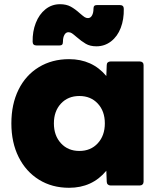

<svg xmlns="http://www.w3.org/2000/svg" viewBox="-20 -839 766 912"><path d="M34 -253Q34 -344 68 -413Q102 -482 164.5 -520Q227 -558 308 -558Q418 -558 485 -478L487 -530Q487 -538 492 -542.5Q497 -547 505 -547H644Q652 -547 657 -542.5Q662 -538 662 -530V24Q662 32 657 37Q652 42 644 42H505Q497 42 492 37Q487 32 487 24L485 -28Q418 53 308 53Q227 53 165 14.5Q103 -24 68.5 -93Q34 -162 34 -253ZM265 -819Q295 -819 316 -807.5Q337 -796 359 -776Q374 -763 381.5 -758Q389 -753 398 -753Q410 -753 417 -765.5Q424 -778 424 -797Q424 -807 428 -811Q432 -815 441 -815H549Q568 -815 568 -797Q569 -747 553.5 -706.5Q538 -666 507.5 -642.5Q477 -619 438 -619Q408 -619 387.5 -631Q367 -643 344 -663Q329 -676 321.5 -681Q314 -686 305 -686Q293 -686 286 -673.5Q279 -661 279 -641Q279 -631 275 -627Q271 -623 262 -623H154Q135 -623 135 -641Q134 -689 150 -730Q166 -771 196 -795Q226 -819 265 -819ZM357 -122Q411 -122 444.5 -158.5Q478 -195 478 -253Q478 -311 444.5 -347Q411 -383 357 -383Q303 -383 269.5 -347Q236 -311 236 -253Q236 -195 269.5 -158.5Q303 -122 357 -122Z"/></svg>

Font: LINE Seed JP_TTF ExtraBold
Style: Regular
Weight: 800
Designer: LY Corporation & Fontrix & Fontworks
Version: Version 1.015